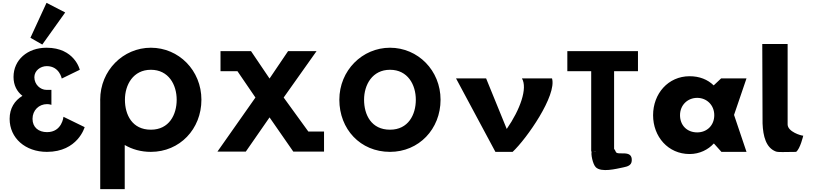

<svg xmlns="http://www.w3.org/2000/svg" viewBox="-20 -1060 5682 1340"><path d="M411 -511.8 536.8 -573C536.8 -573 501.1 -726.9 304.8 -726.9C171.3 -726.9 74.4 -641.9 74.4 -522.9C74.4 -465.1 98.2 -420.9 136.5 -391.1C82 -358 47.2 -304.4 47.2 -230.5C47.2 -96.2 156.8 -0.1 307.3 -0.1C523.2 -0.1 570.8 -172.7 570.8 -172.7L422.9 -244.9C422.9 -244.9 413.5 -137.8 308.2 -137.8C249.5 -137.8 207 -171 207 -230.5C207 -290.8 252 -333.3 308.2 -333.3C325.2 -333.3 338.8 -328.2 338.8 -328.2V-432.8H303.9C261.4 -432.8 219.8 -470.2 219.8 -521.2C219.8 -566.2 261.4 -598.5 306.5 -598.5C394.8 -598.5 411 -511.8 411 -511.8ZM192.3 -796.2 275.1 -749.1 435 -973 304.7 -1040.2Z M679.3 -363.9C679.3 -359.8 679.4 -355.7 679.5 -351.7V260H850.5V-48.1C902.6 -17.5 964.4 -0.1 1032.9 -0.1C1234.4 -0.1 1385.7 -159.1 1385.7 -363.9C1385.7 -568.8 1227.6 -726.9 1032.9 -726.9C840 -726.9 679.3 -568.8 679.3 -363.9ZM851.9 -363.9C851.9 -468.5 909.7 -573 1032.9 -573C1157 -573 1213.1 -468.5 1213.1 -363.9C1213.1 -259.4 1160.4 -154.8 1032.9 -154.8C902 -154.8 851.9 -259.4 851.9 -363.9Z M2027 -1.9H2241.5V-141.9H2132L1959.8 -379.3L2189.3 -703.1H1990.5L1861.2 -511.9L1732 -703.1L1519 -703V-563H1637.3L1762.7 -379.3L1497.5 -1.9H1695.5L1861.2 -240.7Z M2520.9 -363.9C2520.9 -468.5 2578.7 -573 2701.9 -573C2826 -573 2882.1 -468.5 2882.1 -363.9C2882.1 -259.4 2829.4 -154.8 2701.9 -154.8C2571 -154.8 2520.9 -259.4 2520.9 -363.9ZM2348.3 -363.9C2348.3 -159.1 2494.5 -0.1 2701.9 -0.1C2903.4 -0.1 3054.7 -159.1 3054.7 -363.9C3054.7 -568.8 2896.6 -726.9 2701.9 -726.9C2509 -726.9 2348.3 -568.8 2348.3 -363.9Z M3372.6 -513H3162.6L3437.6 0H3557.6C3656 -91.8 3867.2 -394.7 3832.6 -513H3622.6C3663.4 -445 3610.9 -295.8 3516.6 -160Z M4145.4 -1.1C4137 -0.1 4128.3 -0.1 4119.5 -1.6ZM3939.5 -562.9H4106.1V-1.9L4110 -1.8C4102.1 9.2 4116.2 87 4139 108C4178.8 144.6 4278 119 4331 108C4361 102 4386.4 93.7 4389 63C4396 -21 4289.2 28.7 4278 0C4274.4 -9.2 4270.4 -16 4265.9 -20.9V-562.9H4432.5V-703.1H3939.5Z M4726 -256C4726 -327 4779 -377 4846 -377C4912 -377 4965 -327 4965 -256C4965 -186 4915 -136 4846 -136C4774 -136 4726 -186 4726 -256ZM4538 -256C4538 -106 4643 15 4793 15C4863 15 4923 -16 4961 -58H4963L5015 0H5190L5103 -258L5190 -513H5013L4961 -464C4919 -505 4862 -528 4793 -528C4643 -528 4538 -406 4538 -256Z M5302 -199C5305.5 -108.5 5326.4 -28.9 5394 -3C5413 4.3 5452 0 5536.1 0C5564.8 -21.3 5586 -113 5586 -113C5570.8 -113 5478.1 -140.2 5477 -191V-753H5300Z"/></svg>

Font: Sztylet
Style: Bd
Weight: 700
Foundry: Cannot Into Space Fonts, PlusOne Fonts
Version: Version 0.12